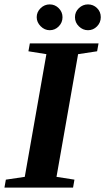

<svg xmlns="http://www.w3.org/2000/svg" viewBox="-30 -852 478 872"><path d="M226.6 -48.8 308.1 -36.1 301.8 0H-9.8L-3.4 -36.1L82.5 -48.8L180.7 -606L99.1 -619.1L105.5 -654.8H417.5L411.1 -619.1L324.7 -606ZM369.6 -714.8Q346.2 -714.8 328.4 -732.2Q310.5 -749.5 310.5 -773.9Q310.5 -798.3 328.4 -815.2Q346.2 -832 369.6 -832Q393.6 -832 410.6 -815.4Q427.7 -798.8 427.7 -773.9Q427.7 -749.5 410.6 -732.2Q393.6 -714.8 369.6 -714.8ZM195.8 -714.8Q172.4 -714.8 154.5 -732.9Q136.7 -751 136.7 -773.9Q136.7 -797.4 154.3 -814.7Q171.9 -832 195.8 -832Q219.7 -832 236.8 -814.7Q253.9 -797.4 253.9 -773.9Q253.9 -749.5 236.8 -732.2Q219.7 -714.8 195.8 -714.8Z"/></svg>

Font: Liberation Serif
Style: Bold Italic
Weight: 700
Italic angle: -16.333°
Designer: Steve Matteson
Foundry: Ascender Corporation
Version: Version 2.1.5